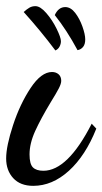

<svg xmlns="http://www.w3.org/2000/svg" viewBox="-28 -574 333 624"><path d="M-8 -59Q-8 -99 14.5 -167.5Q37 -236 71.5 -288Q106 -340 141 -340Q154 -340 162.5 -332.5Q171 -325 171 -311Q171 -302 163 -286.5Q155 -271 137 -242Q105 -189 86.5 -148.5Q68 -108 68 -72Q68 -41 79 -30Q90 -19 113 -19Q192 -19 270 -172L285 -156Q250 -68 196 -19Q142 30 80 30Q38 30 15 5Q-8 -20 -8 -59ZM49 -535Q59 -544 67.5 -549Q76 -554 87 -554Q103 -554 122.5 -531.5Q142 -509 156 -480.5Q170 -452 170 -440Q170 -431 165.5 -422.5Q161 -414 152 -410Q104 -474 49 -535ZM150 -525Q162 -551 184 -551Q202 -551 216.5 -532Q231 -513 240 -487.5Q249 -462 249 -446Q249 -430 242 -421.5Q235 -413 224 -411Q189 -476 150 -525Z"/></svg>

Font: Dancing Script
Style: Bold
Weight: 700
Designer: Pablo Impallari
Foundry: Pablo Impallari
Version: Version 2.000